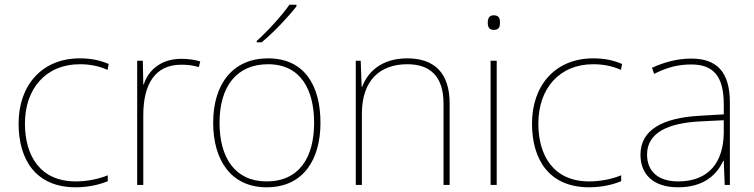

<svg xmlns="http://www.w3.org/2000/svg" viewBox="-20 -852 3205 816"><path d="M302 -56C357 -56 405 -68 438 -82V-107C399 -91 350 -81 302 -81C150 -81 86 -191 86 -327C86 -475 175 -579 319 -579C357 -579 397 -573 437 -555L442 -580C405 -596 367 -604 319 -604C157 -604 59 -488 59 -327C59 -172 133 -56 302 -56Z M750 -602C665 -602 610 -554 591 -493H589L587 -594H563V-66H589V-363C589 -494 639 -577 750 -577C780 -577 800 -574 825 -567L831 -591C807 -598 782 -602 750 -602Z M1240 -825V-832H1210C1181 -789 1116 -718 1071 -678V-672H1092C1145 -716 1205 -780 1240 -825ZM1342 -330C1342 -483 1278 -604 1119 -604C972 -604 886 -498 886 -330C886 -173 961 -56 1113 -56C1270 -56 1342 -175 1342 -330ZM913 -330C913 -486 987 -579 1119 -579C1260 -579 1315 -468 1315 -330C1315 -185 1253 -81 1113 -81C978 -81 913 -183 913 -330Z M1711 -604C1599 -604 1542 -544 1519 -483H1517L1513 -594H1492V-66H1518V-368C1518 -512 1596 -579 1711 -579C1808 -579 1865 -528 1865 -411V-66H1891V-412C1891 -543 1825 -604 1711 -604Z M2078 -787C2058 -787 2053 -772 2053 -756C2053 -739 2058 -725 2078 -725C2102 -725 2105 -739 2105 -756C2105 -772 2102 -787 2078 -787ZM2091 -594H2065V-66H2091Z M2484 -56C2539 -56 2587 -68 2620 -82V-107C2581 -91 2532 -81 2484 -81C2332 -81 2268 -191 2268 -327C2268 -475 2357 -579 2501 -579C2539 -579 2579 -573 2619 -555L2624 -580C2587 -596 2549 -604 2501 -604C2339 -604 2241 -488 2241 -327C2241 -172 2315 -56 2484 -56Z M2918 -603C2859 -603 2804 -588 2751 -564L2760 -538C2817 -567 2865 -578 2918 -578C3011 -578 3056 -529 3056 -409V-366L2953 -360C2796 -351 2702 -300 2702 -195C2702 -111 2756 -56 2862 -56C2970 -56 3026 -108 3054 -169H3056L3060 -66H3082V-416C3082 -546 3027 -603 2918 -603ZM2955 -336 3056 -341V-286C3054 -165 2995 -81 2862 -81C2777 -81 2730 -124 2730 -195C2730 -288 2819 -329 2955 -336Z"/></svg>

Font: Noto Sans Malayalam UI Thin
Style: Regular
Weight: 100
Designer: Jelle Bosma - Monotype Design Team
Foundry: Monotype Imaging Inc.
Version: Version 2.104